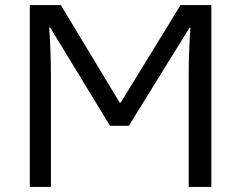

<svg xmlns="http://www.w3.org/2000/svg" viewBox="-20 -734 947 754"><path d="M97 0V-714H219L450 -331H454L689 -714H810V0H721V-430Q721 -484 723 -537.5Q725 -591 728 -625H724L486 -240H412L177 -626H173Q176 -593 178 -539Q180 -485 180 -430V0Z"/></svg>

Font: Go Noto Kurrent-Regular
Style: Regular
Weight: 400
Designer: Monotype Design Team
Foundry: Monotype Imaging Inc.
Version: Version 2.012; ttfautohint (v1.8.4.7-5d5b)